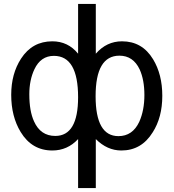

<svg xmlns="http://www.w3.org/2000/svg" viewBox="-20 -753 882 976"><path d="M377 -733H467V-480Q522 -543 600 -543Q703 -543 758 -452Q805 -375 805 -266Q805 -156 756 -80Q699 12 597 12Q525 12 467 -46V203H377V-46Q323 12 246 12Q142 12 85 -82Q37 -161 37 -271Q37 -378 87 -455Q144 -543 246 -543Q326 -543 377 -480ZM466 -264Q466 -61 582 -61Q654 -61 688 -134Q714 -192 714 -270Q714 -347 690 -400Q657 -470 587 -470Q466 -470 466 -264ZM129 -274Q129 -188 153 -136Q186 -62 261 -62Q377 -62 377 -259Q377 -469 254 -469Q187 -469 155 -401Q129 -346 129 -274Z"/></svg>

Font: MongolianScript
Style: Regular
Weight: 400
Designer: Bolorsoft LLC, NUM
Foundry: Bolorsoft LLC
Version: Version 3.2